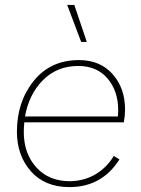

<svg xmlns="http://www.w3.org/2000/svg" viewBox="-20 -754 575 783"><path d="M334 -583H311L254 -734H283ZM485 -255H79Q77 -229 77 -216Q77 -128 128 -71.5Q179 -15 265 -15Q324 -16 370 -43.5Q416 -71 444 -118L467 -104Q396 9 263 9Q163 9 106 -55.5Q49 -120 49 -217Q49 -339 117.5 -424Q186 -509 302 -509Q388 -509 439 -452Q490 -395 490 -307Q490 -283 485 -255ZM299 -485Q213 -485 155.5 -427.5Q98 -370 82 -279H461Q461 -284 461.5 -292Q462 -300 462 -305Q462 -383 418.5 -434Q375 -485 299 -485Z"/></svg>

Font: Elaine Sans ExtraLight
Style: Italic
Weight: 275
Italic angle: -13°
Designer: Wei Huang
Foundry: Wei Huang
Version: Version 2.001;December 24, 2019;FontCreator 12.0.0.2547 64-b